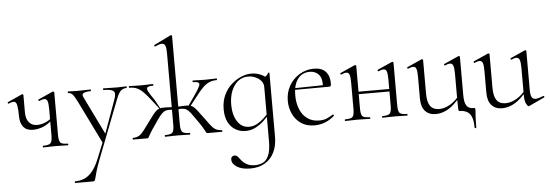

<svg xmlns="http://www.w3.org/2000/svg" viewBox="-70 -914 3969 1382"><g transform="rotate(-5 1914.5 -222.5)"><path d="M154 -133Q107 -133 84 -161.5Q61 -190 61 -242Q61 -285 56 -315.5Q51 -346 32 -346Q25 -346 16 -343.5Q7 -341 -5 -336Q-9 -334 -11 -340Q-13 -346 -9 -347L95 -394Q97 -395 98 -395Q100 -395 103 -393Q106 -391 106 -388V-264Q106 -215 128 -190Q150 -165 185 -165Q217 -165 247 -178Q277 -191 299 -213L304 -201Q266 -164 229 -148.5Q192 -133 154 -133ZM215 0Q213 0 213 -6Q213 -12 215 -12Q257 -12 269.5 -25Q282 -38 282 -81V-270Q282 -311 276 -328.5Q270 -346 253 -346Q246 -346 237 -343.5Q228 -341 216 -336Q212 -334 210 -340Q208 -346 212 -347L317 -394Q319 -395 320 -395Q322 -395 325.5 -393Q329 -391 329 -388V-81Q329 -38 340.5 -25Q352 -12 394 -12Q397 -12 397 -6Q397 0 394 0Q376 0 353 -1Q330 -2 306 -2Q282 -2 258 -1Q234 0 215 0Z M598 115 648 -9 649 13 494 -303Q472 -347 459.5 -360.5Q447 -374 428 -374Q426 -374 426 -380Q426 -386 428 -386Q443 -386 459 -385Q475 -384 490 -384Q522 -384 546.5 -385Q571 -386 591 -386Q593 -386 593 -380Q593 -374 591 -374Q560 -374 541.5 -366Q523 -358 535 -335L675 -48L653 -15L756 -301Q772 -345 755.5 -359.5Q739 -374 683 -374Q681 -374 681 -380Q681 -386 683 -386Q707 -386 728.5 -385Q750 -384 784 -384Q805 -384 818 -385Q831 -386 849 -386Q852 -386 852 -380Q852 -374 849 -374Q826 -374 809.5 -360Q793 -346 777 -305L612 120Q592 172 583 203.5Q574 235 570.5 250Q567 265 563.5 270Q560 275 549 275H422Q420 275 420 269Q420 263 422 263Q456 263 486.5 251.5Q517 240 545 208Q573 176 598 115Z M1097 0Q1094 0 1094 -6Q1094 -12 1097 -12Q1139 -12 1150.5 -25Q1162 -38 1162 -81V-600Q1162 -636 1155 -652.5Q1148 -669 1130 -669Q1114 -669 1082 -654Q1078 -652 1075.5 -658Q1073 -664 1077 -665L1200 -725Q1203 -727 1206 -724Q1209 -721 1209 -718V-81Q1209 -38 1221 -25Q1233 -12 1276 -12Q1278 -12 1278 -6Q1278 0 1276 0Q1257 0 1233 -1Q1209 -2 1184 -2Q1161 -2 1138 -1Q1115 0 1097 0ZM864 0Q862 0 862 -6Q862 -12 864 -12Q895 -13 913 -25.5Q931 -38 947.5 -61Q964 -84 988 -116Q1012 -149 1027 -168Q1042 -187 1054.5 -196.5Q1067 -206 1082.5 -208.5Q1098 -211 1122.5 -210Q1147 -209 1188 -207L1187 -189Q1156 -191 1137 -190.5Q1118 -190 1104 -181.5Q1090 -173 1074 -153Q1058 -133 1034 -96Q1009 -61 997 -41Q985 -21 980.5 -12.5Q976 -4 974.5 -2Q973 0 968 0ZM1084 -191 1025 -267Q996 -305 973 -328.5Q950 -352 926.5 -363Q903 -374 870 -374Q867 -374 867 -380Q867 -386 870 -386Q886 -386 902.5 -385Q919 -384 947 -384Q974 -384 989 -384.5Q1004 -385 1015 -385.5Q1026 -386 1042 -386Q1044 -386 1044 -380Q1044 -374 1042 -374Q1012 -374 1001.5 -366.5Q991 -359 1002 -337Q1013 -315 1045 -269L1084 -198ZM1402 0Q1397 0 1395.5 -2Q1394 -4 1389.5 -12.5Q1385 -21 1373.5 -41Q1362 -61 1337 -96Q1312 -133 1296.5 -153Q1281 -173 1267 -181.5Q1253 -190 1234.5 -190.5Q1216 -191 1184 -189L1183 -207Q1224 -209 1249 -210Q1274 -211 1289.5 -208.5Q1305 -206 1317 -196.5Q1329 -187 1344 -168Q1359 -149 1383 -116Q1407 -84 1423.5 -61Q1440 -38 1458.5 -25.5Q1477 -13 1507 -12Q1510 -12 1510 -6Q1510 0 1507 0ZM1287 -191 1276 -198 1326 -269Q1358 -315 1369 -337Q1380 -359 1370 -366.5Q1360 -374 1330 -374Q1327 -374 1327 -380Q1327 -386 1330 -386Q1346 -386 1356.5 -385.5Q1367 -385 1382 -384.5Q1397 -384 1424 -384Q1453 -384 1469 -385Q1485 -386 1501 -386Q1504 -386 1504 -380Q1504 -374 1501 -374Q1469 -374 1445 -363Q1421 -352 1398 -328.5Q1375 -305 1346 -267Z M1688 281Q1627 281 1591.5 258.5Q1556 236 1556 206Q1556 190 1564.5 184Q1573 178 1581 178Q1594 178 1602.5 186.5Q1611 195 1619.5 207Q1628 219 1641 231Q1654 243 1674 251.5Q1694 260 1725 260Q1754 260 1780 248Q1806 236 1822 200Q1838 164 1838 94V-361Q1852 -368 1860 -374Q1868 -380 1875 -394Q1876 -396 1880 -395Q1884 -394 1884 -392V70Q1884 133 1861 180.5Q1838 228 1794 254.5Q1750 281 1688 281ZM1676 9Q1638 9 1605 -10Q1572 -29 1552.5 -66.5Q1533 -104 1533 -160Q1533 -217 1553.5 -261.5Q1574 -306 1607.5 -336.5Q1641 -367 1679.5 -383Q1718 -399 1753 -399Q1788 -399 1820 -385.5Q1852 -372 1870 -349L1838 -295Q1838 -321 1821.5 -340Q1805 -359 1779.5 -369.5Q1754 -380 1728 -380Q1687 -380 1656 -355.5Q1625 -331 1607.5 -288Q1590 -245 1590 -188Q1590 -114 1621 -66.5Q1652 -19 1705 -19Q1735 -19 1762 -33.5Q1789 -48 1812 -69.5Q1835 -91 1854 -113L1862 -106Q1840 -80 1812.5 -53.5Q1785 -27 1751 -9Q1717 9 1676 9Z M2176 12Q2117 12 2077.5 -15.5Q2038 -43 2018 -87Q1998 -131 1998 -180Q1998 -241 2026 -289.5Q2054 -338 2101.5 -366.5Q2149 -395 2205 -395Q2262 -395 2290 -364Q2318 -333 2318 -281Q2318 -268 2315.5 -262Q2313 -256 2306 -256H2259Q2264 -318 2239.5 -346.5Q2215 -375 2173 -375Q2117 -375 2086 -332.5Q2055 -290 2055 -216Q2055 -160 2073 -115.5Q2091 -71 2126 -45.5Q2161 -20 2211 -20Q2246 -20 2268.5 -30.5Q2291 -41 2312 -54Q2314 -56 2317.5 -51.5Q2321 -47 2319 -44Q2284 -14 2248.5 -1Q2213 12 2176 12ZM2042 -255 2041 -267 2269 -271V-256Z M2667 0Q2664 0 2664 -6Q2664 -12 2667 -12Q2709 -12 2721 -25Q2733 -38 2733 -81V-270Q2733 -311 2727 -328.5Q2721 -346 2704 -346Q2697 -346 2688 -343.5Q2679 -341 2668 -336Q2664 -334 2661.5 -340Q2659 -346 2663 -347L2768 -394Q2771 -395 2772 -395Q2774 -395 2777 -393Q2780 -391 2780 -388V-81Q2780 -38 2791.5 -25Q2803 -12 2846 -12Q2848 -12 2848 -6Q2848 0 2846 0Q2827 0 2804 -1Q2781 -2 2758 -2Q2733 -2 2709 -1Q2685 0 2667 0ZM2398 0Q2395 0 2395 -6Q2395 -12 2398 -12Q2441 -12 2452.5 -25Q2464 -38 2464 -81V-270Q2464 -311 2458 -328.5Q2452 -346 2435 -346Q2428 -346 2419 -343.5Q2410 -341 2399 -336Q2395 -334 2392.5 -340Q2390 -346 2394 -347L2499 -394Q2502 -395 2503 -395Q2505 -395 2508 -393Q2511 -391 2511 -388V-81Q2511 -38 2522.5 -25Q2534 -12 2577 -12Q2579 -12 2579 -6Q2579 0 2577 0Q2558 0 2535 -1Q2512 -2 2489 -2Q2464 -2 2440.5 -1Q2417 0 2398 0ZM2486 -184V-202H2755V-184Z M3051 7Q3003 7 2975 -23.5Q2947 -54 2947 -115V-270Q2947 -311 2941 -328.5Q2935 -346 2918 -346Q2903 -346 2882 -336Q2878 -334 2875.5 -340Q2873 -346 2877 -347L2982 -394Q2984 -395 2986 -395Q2988 -395 2991 -393Q2994 -391 2994 -388V-145Q2994 -84 3015 -55.5Q3036 -27 3078 -27Q3119 -27 3160 -51.5Q3201 -76 3232 -119L3237 -108Q3188 -46 3143 -19.5Q3098 7 3051 7ZM3321 129Q3321 76 3308 48Q3295 20 3272.5 10Q3250 0 3223 0Q3216 0 3215 -17.5Q3214 -35 3214 -75V-270Q3214 -311 3207.5 -328.5Q3201 -346 3184 -346Q3169 -346 3148 -336Q3144 -334 3142 -340Q3140 -346 3144 -347L3249 -394Q3251 -395 3252 -395Q3254 -395 3257 -393Q3260 -391 3260 -388V-109Q3260 -58 3275.5 -35Q3291 -12 3328 -12Q3336 -12 3337 -10.5Q3338 -9 3338 0Q3338 9 3337 21Q3336 33 3334.5 57Q3333 81 3333 129Q3333 133 3327 133Q3321 133 3321 129Z M3531 7Q3483 7 3455 -23.5Q3427 -54 3427 -115V-270Q3427 -311 3421 -328.5Q3415 -346 3398 -346Q3383 -346 3362 -336Q3358 -334 3355.5 -340Q3353 -346 3357 -347L3462 -394Q3464 -395 3466 -395Q3468 -395 3471 -393Q3474 -391 3474 -388V-145Q3474 -84 3495 -55.5Q3516 -27 3558 -27Q3599 -27 3640 -51.5Q3681 -76 3712 -119L3717 -108Q3668 -46 3623 -19.5Q3578 7 3531 7ZM3740 -388V-105Q3740 -71 3748.5 -55.5Q3757 -40 3777 -40Q3788 -40 3801 -44Q3814 -48 3833 -55Q3838 -57 3840 -51.5Q3842 -46 3838 -44L3726 8Q3724 9 3722 9Q3715 9 3704.5 -11.5Q3694 -32 3694 -71V-270Q3694 -311 3687.5 -328.5Q3681 -346 3664 -346Q3649 -346 3628 -336Q3624 -334 3622 -340Q3620 -346 3624 -347L3729 -394Q3731 -395 3732 -395Q3734 -395 3737 -393Q3740 -391 3740 -388Z"/></g></svg>

Font: Cormorant Infant Light
Style: Regular
Weight: 300
Designer: Christian Thalmann (Catharsis Fonts)
Foundry: Catharsis Fonts
Version: Version 4.001